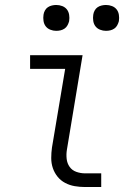

<svg xmlns="http://www.w3.org/2000/svg" viewBox="-20 -752 540 772"><path d="M322 0Q301 0 280.5 -3.5Q260 -7 242 -16.5Q224 -26 211.5 -41.5Q199 -57 192.5 -76Q186 -95 186 -116.5Q186 -138 189 -159L242 -475H101V-530H312L249 -150Q246 -132 248 -113.5Q250 -95 260 -81Q270 -67 287 -61Q304 -55 322 -55H387V0ZM406 -628Q394 -628 382.5 -632.5Q371 -637 364 -646Q357 -655 355 -667.5Q353 -680 355 -693Q356 -701 360.5 -709.5Q365 -718 372.5 -723Q380 -728 389 -730Q398 -732 406 -732Q419 -732 430.5 -727.5Q442 -723 449 -714Q456 -705 458 -692.5Q460 -680 458 -667Q456 -659 451.5 -650.5Q447 -642 439.5 -637Q432 -632 423.5 -630Q415 -628 406 -628ZM206 -628Q194 -628 182.5 -632.5Q171 -637 164 -646Q157 -655 155 -667.5Q153 -680 155 -693Q156 -701 160.5 -709.5Q165 -718 172.5 -723Q180 -728 189 -730Q198 -732 206 -732Q219 -732 230.5 -727.5Q242 -723 249 -714Q256 -705 258 -692.5Q260 -680 258 -667Q256 -659 251.5 -650.5Q247 -642 239.5 -637Q232 -632 223.5 -630Q215 -628 206 -628Z"/></svg>

Font: Iosevka Slab Light
Style: Italic
Weight: 300
Italic angle: -9°
Monospace: yes
Designer: Belleve Invis
Foundry: Belleve Invis
Version: Version 11.1.1; ttfautohint (v1.8.3)